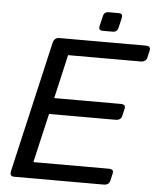

<svg xmlns="http://www.w3.org/2000/svg" viewBox="-57 -897 775 946"><g transform="rotate(5 330.0 -424.0)"><path d="M420.4 -754.4Q398.4 -754.4 403.3 -776.4L415 -826.2Q419.9 -848.1 441.9 -848.1H491.7Q513.7 -848.1 508.8 -826.2L497.1 -776.4Q492.2 -754.4 470.2 -754.4ZM48.8 0Q24.4 0 30.8 -26.9L179.7 -673.3Q186 -700.2 210.4 -700.2H637.7Q664.6 -700.2 659.7 -678.2L651.4 -642.1Q646 -620.1 619.1 -620.1H261.2L211.4 -403.3H540Q566.9 -403.3 561.5 -381.3L553.2 -345.2Q548.3 -323.2 521.5 -323.2H192.9L136.7 -80.1H509.3Q536.1 -80.1 530.8 -58.1L522.5 -22Q517.6 0 490.7 0Z"/></g></svg>

Font: Istok
Style: Italic
Weight: 500
Italic angle: -13°
Designer: Andrey V. Panov
Foundry: Andrey V. Panov
Version: Version 1.0.3